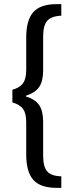

<svg xmlns="http://www.w3.org/2000/svg" viewBox="-20 -761 341 930"><path d="M189 -584V-421Q189 -368 170 -340Q151 -312 105 -297V-294Q151 -280 170 -251.5Q189 -223 189 -171V-7Q189 47 209 69.5Q229 92 277 93V149H255Q176 149 141.5 110.5Q107 72 107 -13V-168Q107 -212 92 -233Q77 -254 40 -265V-326Q77 -337 92 -358.5Q107 -380 107 -423V-579Q107 -664 141.5 -702.5Q176 -741 255 -741H277V-685Q229 -683 209 -660.5Q189 -638 189 -584Z"/></svg>

Font: CST
Style: Regular
Weight: 400
Version: Version 1.00